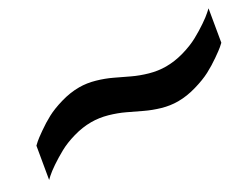

<svg xmlns="http://www.w3.org/2000/svg" viewBox="-33 -610 821 627"><g transform="rotate(-30 377.5 -296.5)"><path d="M23.9 -184.1 43.9 -301.8Q47.9 -305.7 54.9 -312Q62 -318.4 85.2 -334.7Q108.4 -351.1 132.1 -363.8Q155.8 -376.5 190.9 -386.7Q226.1 -397 259.8 -397Q288.6 -397 318.4 -388.4Q348.1 -379.9 373.5 -367.7Q398.9 -355.5 424.6 -343.3Q450.2 -331.1 480.5 -322.5Q510.7 -314 540 -314Q572.8 -314 606.9 -323.7Q641.1 -333.5 666.5 -347.4Q691.9 -361.3 712.6 -375.5Q733.4 -389.6 744.1 -399.4L754.9 -409.2L734.9 -291Q731 -287.1 723.6 -280.8Q716.3 -274.4 692.9 -258.1Q669.4 -241.7 645.3 -229Q621.1 -216.3 585.7 -206.1Q550.3 -195.8 517.1 -195.8Q488.3 -195.8 458.7 -204.3Q429.2 -212.9 403.8 -225.1Q378.4 -237.3 352.8 -249.5Q327.1 -261.7 296.9 -270.3Q266.6 -278.8 236.8 -278.8Q204.1 -278.8 170.2 -269Q136.2 -259.3 111.1 -245.4Q85.9 -231.4 65.4 -217.5Q44.9 -203.6 34.2 -193.8Z"/></g></svg>

Font: Archivo Expanded ExtraBold
Style: Italic
Weight: 800
Width: 7
Italic angle: -10°
Designer: Hector Gatti
Foundry: Omnibus-Type
Version: Version 2.001